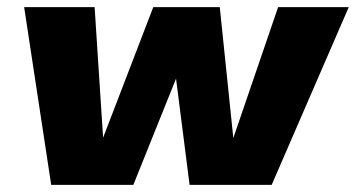

<svg xmlns="http://www.w3.org/2000/svg" viewBox="-20 -520 1001 540"><path d="M598.1 -500 636.2 -131.8 762.2 -500H960.9L744.1 0H513.2L475.1 -298.8L355 0H124L47.9 -500H246.1L270 -132.8L411.1 -500Z"/></svg>

Font: Human Sans Black
Style: Italic
Weight: 800
Italic angle: -8°
Designer: Tim Radville
Foundry: Continuum
Version: Version 1.000;FEAKit 1.0